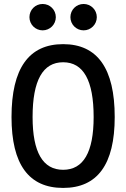

<svg xmlns="http://www.w3.org/2000/svg" viewBox="-20 -922 626 952"><path d="M293 9.8C462.9 9.8 548.8 -106.4 548.8 -341.8C548.8 -583 462.9 -703.1 293 -703.1C123 -703.1 37.1 -583 37.1 -341.8C37.1 -106.4 123 9.8 293 9.8ZM293 -80.1C192.4 -80.1 141.6 -167 141.6 -341.8C141.6 -523.4 192.4 -613.3 293 -613.3C393.6 -613.3 444.3 -523.4 444.3 -341.8C444.3 -167 393.6 -80.1 293 -80.1ZM191.4 -771.5C227.5 -771.5 256.8 -800.8 256.8 -836.9C256.8 -873.5 227.5 -902.3 191.4 -902.3C155.3 -902.3 126 -873.5 126 -836.9C126 -800.8 155.3 -771.5 191.4 -771.5ZM394.5 -771.5C430.7 -771.5 460 -800.8 460 -836.9C460 -873.5 430.7 -902.3 394.5 -902.3C358.4 -902.3 329.1 -873.5 329.1 -836.9C329.1 -800.8 358.4 -771.5 394.5 -771.5Z"/></svg>

Font: CaskaydiaCove Nerd Font
Style: Regular
Weight: 400
Designer: Aaron Bell
Foundry: Saja Typeworks
Version: Version 2111.1;Nerd Fonts 2.3.3